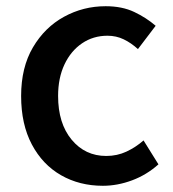

<svg xmlns="http://www.w3.org/2000/svg" viewBox="-20 -584 557 618"><path d="M311 14Q236 14 176.5 -20Q117 -54 82.5 -119Q48 -184 48 -275Q48 -367 86 -431.5Q124 -496 186 -530Q248 -564 320 -564Q373 -564 412 -545.5Q451 -527 481 -501L424 -426Q402 -446 378 -457.5Q354 -469 326 -469Q280 -469 244 -444.5Q208 -420 187.5 -376.5Q167 -333 167 -275Q167 -187 210.5 -134.5Q254 -82 322 -82Q357 -82 387 -96Q417 -110 442 -132L490 -55Q452 -21 405 -3.5Q358 14 311 14Z"/></svg>

Font: Source Han Sans TC Medium
Style: Regular
Weight: 500
Designer: Ryoko NISHIZUKA Ë•øÂ°öÊ∂ºÂ≠ê (kana, bopomofo & ideographs); Paul D. Hunt (Latin, Greek & Cyrillic); Sandoll Communicatio
Foundry: Adobe
Version: Version 2.004;hotconv 1.0.118;makeotfexe 2.5.65603